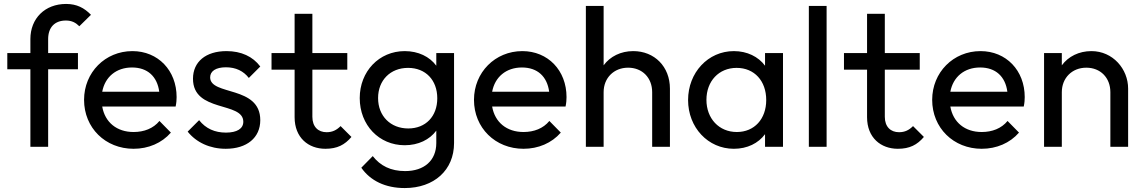

<svg xmlns="http://www.w3.org/2000/svg" viewBox="-20 -744 5793 973"><path d="M134 -546V-475H17V-393H134V0H224V-393H375V-475H224V-546C224 -605 257 -640 314 -640C344 -640 364 -629 382 -611L441 -669C407 -704 369 -724 315 -724C208 -724 134 -651 134 -546Z M657 10C732 10 800 -19 846 -72L788 -131C757 -93 710 -75 657 -75C572 -75 512 -124 498 -204H870C874 -223 875 -238 875 -252C875 -387 781 -485 651 -485C513 -485 406 -377 406 -238C406 -96 514 10 657 10ZM498 -279C512 -354 569 -402 649 -402C728 -402 777 -356 787 -279Z M1124 10C1231 10 1299 -46 1299 -135C1299 -312 1045 -258 1045 -352C1045 -383 1073 -403 1125 -403C1175 -403 1214 -384 1241 -349L1299 -407C1261 -458 1202 -485 1128 -485C1023 -485 958 -431 958 -345C958 -172 1213 -231 1213 -127C1213 -92 1181 -72 1125 -72C1069 -72 1023 -92 989 -135L931 -77C975 -22 1044 10 1124 10Z M1629 10C1689 10 1727 -10 1761 -50L1706 -105C1686 -85 1665 -74 1635 -74C1593 -74 1563 -101 1563 -152V-391H1740V-475H1563V-674H1473V-475H1356V-391H1473V-150C1473 -46 1543 10 1629 10Z M2031 209C2180 209 2281 118 2281 -19V-475H2191V-411C2157 -457 2100 -485 2031 -485C1901 -485 1803 -382 1803 -247C1803 -110 1901 -8 2031 -8C2100 -8 2157 -36 2191 -82V-19C2191 69 2130 123 2033 123C1960 123 1907 96 1869 47L1811 106C1857 172 1933 209 2031 209ZM1896 -247C1896 -337 1958 -400 2048 -400C2137 -400 2196 -338 2196 -246C2196 -154 2137 -93 2049 -93C1959 -93 1896 -156 1896 -247Z M2633 10C2708 10 2776 -19 2822 -72L2764 -131C2733 -93 2686 -75 2633 -75C2548 -75 2488 -124 2474 -204H2846C2850 -223 2851 -238 2851 -252C2851 -387 2757 -485 2627 -485C2489 -485 2382 -377 2382 -238C2382 -96 2490 10 2633 10ZM2474 -279C2488 -354 2545 -402 2625 -402C2704 -402 2753 -356 2763 -279Z M3285 -277V0H3375V-295C3375 -406 3297 -485 3189 -485C3126 -485 3072 -458 3039 -413V-714H2949V0H3039V-277C3039 -349 3091 -401 3163 -401C3235 -401 3285 -350 3285 -277Z M3699 10C3767 10 3823 -18 3857 -64V0H3948V-475H3857V-411C3823 -457 3766 -485 3699 -485C3568 -485 3467 -376 3467 -237C3467 -98 3568 10 3699 10ZM3560 -238C3560 -333 3623 -400 3713 -400C3803 -400 3863 -334 3863 -237C3863 -141 3803 -75 3714 -75C3624 -75 3560 -143 3560 -238Z M4079 0H4169V-714H4079Z M4530 10C4590 10 4628 -10 4662 -50L4607 -105C4587 -85 4566 -74 4536 -74C4494 -74 4464 -101 4464 -152V-391H4641V-475H4464V-674H4374V-475H4257V-391H4374V-150C4374 -46 4444 10 4530 10Z M4955 10C5030 10 5098 -19 5144 -72L5086 -131C5055 -93 5008 -75 4955 -75C4870 -75 4810 -124 4796 -204H5168C5172 -223 5173 -238 5173 -252C5173 -387 5079 -485 4949 -485C4811 -485 4704 -377 4704 -238C4704 -96 4812 10 4955 10ZM4796 -279C4810 -354 4867 -402 4947 -402C5026 -402 5075 -356 5085 -279Z M5607 -277V0H5697V-295C5697 -394 5620 -485 5511 -485C5448 -485 5394 -458 5361 -413V-475H5271V0H5361V-277C5361 -349 5413 -401 5485 -401C5557 -401 5607 -350 5607 -277Z"/></svg>

Font: MV Cash
Style: Regular
Weight: 400
Designer: Rodrigo Fuenzalida
Foundry: fragTYPE
Version: Version 1.100;Glyphs 3.1.2 (3151)